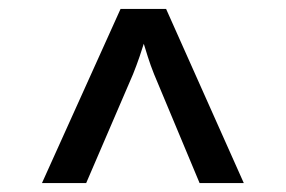

<svg xmlns="http://www.w3.org/2000/svg" viewBox="-20 -750 640 430"><path d="M74 -340 250 -730H352L526 -340H427L325 -584Q317 -604 311 -623Q305 -642 302 -652Q299 -642 292.5 -623Q286 -604 278 -584L173 -340Z"/></svg>

Font: JetBrains Mono SemiBold
Style: Regular
Weight: 472
Monospace: yes
Designer: Philipp Nurullin, Konstantin Bulenkov
Foundry: JetBrains
Version: Version 2.305; ttfautohint (v1.8.4.7-5d5b)